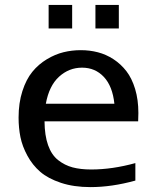

<svg xmlns="http://www.w3.org/2000/svg" viewBox="-20 -745 640 777"><path d="M460.9 -629.9H366.2V-725.1H460.9ZM272 -629.9H176.8V-725.1H272ZM165.5 -325.2H442.9Q435.5 -396 400.4 -433.6Q365.2 -471.2 312 -471.2Q259.3 -471.2 219 -434.6Q178.7 -397.9 165.5 -325.2ZM346.2 12.2Q278.8 12.2 226.6 -5.1Q174.3 -22.5 142.8 -49.8Q111.3 -77.1 90.8 -115Q70.3 -152.8 62.7 -190.2Q55.2 -227.5 55.2 -269Q55.2 -328.6 70.6 -376.2Q85.9 -423.8 110.8 -454.3Q135.7 -484.9 169.4 -505.1Q203.1 -525.4 237.1 -533.7Q271 -542 307.1 -542Q343.3 -542 376.2 -533.4Q409.2 -524.9 439.2 -505.4Q469.2 -485.8 491.5 -457Q513.7 -428.2 526.9 -384.8Q540 -341.3 540 -287.6Q540 -265.6 539.1 -253.9H160.2Q160.6 -196.8 174.6 -157.5Q188.5 -118.2 215.1 -97.2Q241.7 -76.2 273.9 -67.6Q306.2 -59.1 349.1 -59.1Q434.1 -59.1 527.8 -85V-14.2Q432.1 12.2 346.2 12.2Z"/></svg>

Font: Aurulent Sans Mono
Style: Regular
Weight: 400
Monospace: yes
Version: Version 2007.05.04